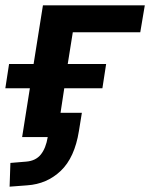

<svg xmlns="http://www.w3.org/2000/svg" viewBox="-22 -514 563 720"><path d="M14 186 17 97 77 92Q112 89 131 65.5Q150 42 157 0H61L90 -183H-2L12 -274H104L139 -494H521L504 -393H251L232 -274H376L362 -183H219L205 -91H285L274 -23Q258 77 206 126.5Q154 176 80 181Z"/></svg>

Font: Nunito Sans 10pt
Style: Bold Italic
Weight: 700
Italic angle: -9°
Designer: Vernon Adams
Foundry: Vernon Adams
Version: Version 3.101;gftools[0.9.27]